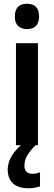

<svg xmlns="http://www.w3.org/2000/svg" viewBox="-20 -773 287 1022"><path d="M124 -753Q188 -753 188 -685Q188 -651 171 -634.5Q154 -618 124 -618Q94 -618 76.5 -634.5Q59 -651 59 -685Q59 -753 124 -753ZM182 -543V0H65V-543ZM110 108Q110 152 153 152Q166 152 176 149.5Q186 147 193 144V219Q181 223 166 226Q151 229 131 229Q77 229 49 203Q21 177 21 129Q21 92 44 54.5Q67 17 110 -15L169 0Q137 33 123.5 57.5Q110 82 110 108Z"/></svg>

Font: Noto Sans Myanmar UI Condensed SemiBold
Style: Regular
Weight: 600
Width: 3
Designer: Monotype Design Team
Foundry: Monotype Imaging Inc.
Version: Version 2.103; ttfautohint (v1.8.4.7-5d5b)